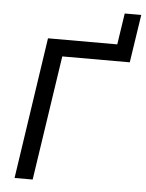

<svg xmlns="http://www.w3.org/2000/svg" viewBox="-59 -925 737 972"><g transform="rotate(5 309.5 -439.0)"><path d="M52 0 159 -719H511L535 -878H619L582 -634H239L144 0Z"/></g></svg>

Font: Nunitoga
Style: Medium Italic
Weight: 500
Italic angle: -9°
Designer: Vernon Adams
Foundry: Vernon Adams
Version: Version 1.0